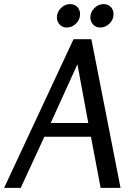

<svg xmlns="http://www.w3.org/2000/svg" viewBox="-26 -915 651 935"><path d="M419 -724 561 0H464L417 -249H190L75 0H-6L332 -724ZM351 -602 221 -316H404ZM364 -846Q364 -820 344.5 -800.5Q325 -781 299 -781Q278 -781 264.5 -795.5Q251 -810 251 -830Q251 -856 270.5 -875.5Q290 -895 315 -895Q337 -895 350.5 -881Q364 -867 364 -846ZM527 -846Q527 -820 507.5 -800.5Q488 -781 462 -781Q441 -781 427.5 -795.5Q414 -810 414 -830Q414 -856 433.5 -875.5Q453 -895 478 -895Q500 -895 513.5 -881Q527 -867 527 -846Z"/></svg>

Font: Rosario Light
Style: Italic
Weight: 300
Italic angle: -8.05°
Designer: Hector Gatti
Foundry: Omnibus Type
Version: Version 1.101; ttfautohint (v1.8.1.43-b0c9)